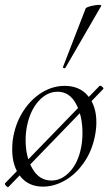

<svg xmlns="http://www.w3.org/2000/svg" viewBox="-22 -751 450 787"><path d="M11 16Q7 16 1.5 9.5Q-4 3 -1 0L386 -399L388 -400Q392 -400 398 -394.5Q404 -389 401 -386L13 15ZM28 -138Q28 -169 33 -193Q44 -251 75 -298Q106 -345 150 -372Q194 -399 243 -399Q305 -399 339 -357.5Q373 -316 373 -250Q373 -222 367 -193Q355 -132 322 -84.5Q289 -37 244.5 -11.5Q200 14 154 14Q95 14 61.5 -28Q28 -70 28 -138ZM311 -149Q316 -173 316 -207Q316 -276 289.5 -325.5Q263 -375 214 -375Q171 -375 136.5 -337Q102 -299 89 -236Q83 -208 83 -176Q83 -108 111 -59.5Q139 -11 189 -11Q231 -11 265 -48Q299 -85 311 -149ZM236 -476 329 -716Q331 -721 350.5 -726Q370 -731 384 -731Q394 -731 393 -727L246 -473Q245 -470 239.5 -472Q234 -474 236 -476Z"/></svg>

Font: Cormorant Garamond
Style: Italic
Weight: 400
Italic angle: -10°
Designer: Christian Thalmann (Catharsis Fonts)
Foundry: Catharsis Fonts
Version: Version 4.000